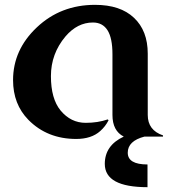

<svg xmlns="http://www.w3.org/2000/svg" viewBox="-20 -567 716 797"><path d="M656.7 0H579.6Q510.3 18.1 510.3 66.9Q510.3 115.7 592.3 115.7V210Q415 210 415 113.3Q415 36.6 493.7 0Q446.8 -23.9 446.8 -89.8V-341.8Q446.8 -409.2 426.3 -441.4Q405.8 -473.6 365.7 -473.6Q301.3 -473.6 252 -416Q191.4 -344.2 191.4 -251Q191.4 -157.2 231.4 -108.4Q273.9 -57.1 335.9 -57.1Q385.7 -57.1 427.2 -71.3L430.7 -67.9Q418 -42.5 396 -22.9Q359.4 9.8 296.4 9.8Q176.3 9.8 98.1 -69.3Q34.2 -134.3 34.2 -234.4Q34.2 -360.4 133.1 -453.6Q231.9 -546.9 374.5 -546.9Q479.5 -546.9 536.1 -493.2Q593.3 -439.5 593.3 -344.2V-89.8Q593.3 -26.4 656.7 -4.9Z"/></svg>

Font: Berenika
Style: Bold
Weight: 700
Designer: Wojciech Kalinowski "wmk69" (wmk69@o2.pl)
Foundry: Wojciech Kalinowski "wmk69" (wmk69@o2.pl)
Version: Version 3.1.0; 2021-05-14